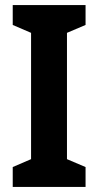

<svg xmlns="http://www.w3.org/2000/svg" viewBox="-20 -734 385 754"><path d="M316 0V-78L243 -109V-605L316 -636V-714H30V-636L102 -605V-109L30 -78V0Z"/></svg>

Font: Noto Sans Devanagari UI Condensed
Style: Bold
Weight: 700
Width: 3
Designer: Jelle Bosma - Monotype Design Team
Foundry: Monotype Imaging Inc.
Version: Version 2.004